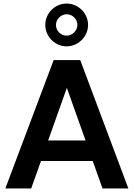

<svg xmlns="http://www.w3.org/2000/svg" viewBox="-20 -1057 750 1077"><path d="M355 -564 460 -269H250ZM354 -857C321 -857 294 -884 294 -917C294 -949 322 -977 354 -977C387 -977 414 -950 414 -917C414 -885 386 -857 354 -857ZM555 0H700L430 -720H281L10 0H155L210 -154H500ZM354 -1037C288 -1037 234 -983 234 -917C234 -852 288 -797 354 -797C419 -797 474 -852 474 -917C474 -983 419 -1037 354 -1037Z"/></svg>

Font: Perun
Style: Bold
Weight: 700
Foundry: Copyright (c) Stefan Peev, Context Ltd, 2016
Version: Version 1.089